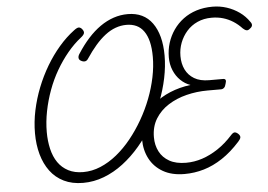

<svg xmlns="http://www.w3.org/2000/svg" viewBox="-65 -1124 1718 1232"><g transform="rotate(-5 794.5 -508.0)"><path d="M422 19Q351 19 298 -7Q245 -33 210.5 -79.5Q176 -126 158.5 -188.5Q141 -251 141 -325Q141 -398 156.5 -471.5Q172 -545 200 -616Q228 -687 266 -751Q304 -815 350.5 -869Q397 -923 448 -961Q471 -979 482.5 -976.5Q494 -974 502 -963Q513 -949 510 -937.5Q507 -926 488 -911Q442 -875 401 -825.5Q360 -776 326 -717.5Q292 -659 268 -593.5Q244 -528 230.5 -460Q217 -392 217 -326Q217 -268 229 -217Q241 -166 266.5 -129Q292 -92 332.5 -71Q373 -50 428 -50Q485 -50 540 -73Q595 -96 645.5 -137Q696 -178 740 -232.5Q784 -287 820.5 -350.5Q857 -414 883 -481.5Q909 -549 923 -617Q937 -685 937 -747Q937 -804 927 -845Q917 -886 897.5 -913.5Q878 -941 850 -954Q822 -967 785 -967Q750 -967 715.5 -954.5Q681 -942 648 -916.5Q615 -891 584 -855Q553 -819 523 -774Q514 -759 501.5 -757Q489 -755 474 -764Q462 -771 461.5 -783.5Q461 -796 471 -810Q505 -863 543 -905Q581 -947 622.5 -976Q664 -1005 708.5 -1020Q753 -1035 800 -1035Q852 -1035 891.5 -1016Q931 -997 958 -959.5Q985 -922 999 -869.5Q1013 -817 1013 -749Q1013 -680 997.5 -605Q982 -530 953 -455.5Q924 -381 883 -311Q842 -241 791 -181Q740 -121 681 -76Q622 -31 556.5 -6Q491 19 422 19ZM1075 19Q993 19 936.5 -13.5Q880 -46 851 -101.5Q822 -157 822 -226Q822 -296 848.5 -351Q875 -406 921.5 -446.5Q968 -487 1029.5 -512.5Q1091 -538 1162 -547Q1127 -559 1099 -586Q1071 -613 1055 -651.5Q1039 -690 1039 -735Q1039 -784 1053 -828.5Q1067 -873 1093.5 -911Q1120 -949 1157.5 -977Q1195 -1005 1242.5 -1020Q1290 -1035 1346 -1035Q1394 -1035 1438 -1020.5Q1482 -1006 1518.5 -980Q1555 -954 1580 -917Q1590 -905 1588.5 -894Q1587 -883 1574 -874Q1562 -863 1551.5 -865Q1541 -867 1528 -879Q1502 -907 1472 -926Q1442 -945 1408 -955Q1374 -965 1334 -965Q1284 -965 1243 -946.5Q1202 -928 1173.5 -895.5Q1145 -863 1129.5 -822.5Q1114 -782 1114 -737Q1114 -688 1132.5 -650Q1151 -612 1188.5 -589.5Q1226 -567 1284 -567H1374Q1386 -567 1389.5 -559.5Q1393 -552 1387 -535Q1383 -517 1374.5 -509.5Q1366 -502 1355 -502H1268Q1198 -502 1132 -485.5Q1066 -469 1013.5 -435.5Q961 -402 930 -351.5Q899 -301 899 -233Q899 -182 920 -141Q941 -100 983.5 -76Q1026 -52 1091 -52Q1144 -52 1195.5 -69Q1247 -86 1297.5 -119.5Q1348 -153 1393 -203Q1407 -219 1417.5 -219Q1428 -219 1441 -207Q1453 -195 1451.5 -184Q1450 -173 1435 -157Q1379 -95 1320 -56Q1261 -17 1200 1Q1139 19 1075 19Z"/></g></svg>

Font: Playwrite CO Light
Style: Regular
Weight: 300
Version: Version 1.002